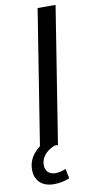

<svg xmlns="http://www.w3.org/2000/svg" viewBox="-112 -745 473 978"><g transform="rotate(-10 124.5 -256.0)"><path d="M46 0 158 -705H251L139 0ZM86 193Q38 193 12.5 168Q-13 143 -13 102Q-13 55 17.5 18.5Q48 -18 95 -37L122 0Q97 10 81 24Q65 38 57.5 54.5Q50 71 50 88Q50 111 63.5 125Q77 139 102 139Q115 139 128 136Q141 133 156 127L166 177Q149 184 128.5 188.5Q108 193 86 193Z"/></g></svg>

Font: Nunito Sans 12pt Medium
Style: Italic
Weight: 500
Italic angle: -9°
Designer: Vernon Adams
Foundry: Vernon Adams
Version: Version 3.101;gftools[0.9.27]